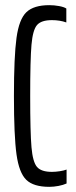

<svg xmlns="http://www.w3.org/2000/svg" viewBox="-20 -716 295 744"><path d="M34 -344Q34 -497 44 -569.5Q54 -642 82.5 -669Q111 -696 171 -696Q190 -696 209 -692.5Q228 -689 237 -683V-629Q212 -638 181 -638Q140 -638 123.5 -619Q107 -600 102 -542.5Q97 -485 97 -344Q97 -203 102 -145.5Q107 -88 123.5 -69Q140 -50 181 -50Q195 -50 211.5 -52.5Q228 -55 238 -59V-5Q225 1 206.5 4.5Q188 8 171 8Q110 8 82 -19Q54 -46 44 -117.5Q34 -189 34 -344Z"/></svg>

Font: Saira Ultra Condensed
Style: Regular
Weight: 400
Width: 1
Designer: Hector Gatti with collaboration of the Omnibus-Type team
Foundry: Omnibus-Type
Version: Version 1.001; ttfautohint (v1.8)